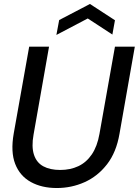

<svg xmlns="http://www.w3.org/2000/svg" viewBox="-20 -935 699 967"><path d="M266 12Q190 12 135 -18.5Q80 -49 56.5 -109.5Q33 -170 49 -262L127 -700H227L149 -257Q138 -196 151 -156Q164 -116 198 -97.5Q232 -79 283 -79Q334 -79 374.5 -98Q415 -117 442.5 -157.5Q470 -198 481 -261L559 -700H659L582 -262Q566 -168 519 -107.5Q472 -47 406 -17.5Q340 12 266 12ZM264 -759 278 -834 433 -915 559 -833 546 -761 422 -842Z"/></svg>

Font: DM Sans 36pt Medium
Style: Italic
Weight: 500
Italic angle: -10°
Designer: Colophon Foundry, Jonny Pinhorn
Foundry: Colophon Foundry
Version: Version 4.004;gftools[0.9.30]